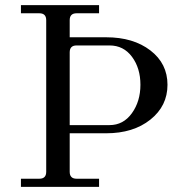

<svg xmlns="http://www.w3.org/2000/svg" viewBox="-20 -732 720 752"><path d="M62 0V-32H134Q161 -32 161 -59V-653Q161 -680 134 -680H62V-712H368V-680H280Q253 -680 253 -653V-586H396Q502 -586 569 -534.5Q636 -483 636 -400Q636 -317 569 -263.5Q502 -210 396 -210H253V-59Q253 -32 280 -32H368V0ZM253 -242H409Q463 -242 496.5 -288.5Q530 -335 530 -400Q530 -465 497 -509.5Q464 -554 409 -554H280Q253 -554 253 -527Z"/></svg>

Font: Old Standard TT
Style: Regular
Weight: 400
Designer: Alexey Kryukov <alexios@thessalonica.org.ru>
Version: Version 1.0